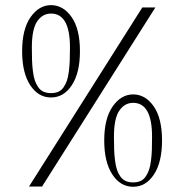

<svg xmlns="http://www.w3.org/2000/svg" viewBox="-20 -711 696 733"><path d="M174.8 -691.4Q221.2 -691.4 253.2 -646Q285.2 -600.6 285.2 -515.6Q285.2 -433.1 254.4 -386Q223.6 -338.9 174.8 -338.9Q126 -338.9 95.2 -386Q64.5 -433.1 64.5 -515.6Q64.5 -599.6 96.7 -645.5Q128.9 -691.4 174.8 -691.4ZM174.8 -659.2Q142.1 -659.2 121.8 -629.2Q101.6 -599.1 101.6 -530.3Q101.6 -501 102.3 -480.5Q103 -460 105.7 -438.5Q108.4 -417 113.3 -403.1Q118.2 -389.2 126.2 -377.7Q134.3 -366.2 146.5 -360.8Q158.7 -355.5 174.8 -355.5Q190.9 -355.5 202.9 -360.8Q214.8 -366.2 222.7 -377.7Q230.5 -389.2 235.4 -403.1Q240.2 -417 242.9 -438.5Q245.6 -460 246.3 -480.5Q247.1 -501 247.1 -530.3Q247.1 -659.2 174.8 -659.2ZM90.8 1 523.4 -682.6H573.2L140.6 1ZM488.3 -350.6Q534.7 -350.6 566.7 -305.2Q598.6 -259.8 598.6 -174.8Q598.6 -92.3 567.9 -45.2Q537.1 2 488.3 2Q439.5 2 408.7 -45.2Q377.9 -92.3 377.9 -174.8Q377.9 -258.8 410.2 -304.7Q442.4 -350.6 488.3 -350.6ZM488.3 -318.4Q455.6 -318.4 435.3 -288.3Q415 -258.3 415 -189.5Q415 -160.2 415.8 -139.6Q416.5 -119.1 419.2 -97.7Q421.9 -76.2 426.8 -62.3Q431.6 -48.3 439.7 -36.9Q447.8 -25.4 460 -20Q472.2 -14.6 488.3 -14.6Q504.4 -14.6 516.4 -20Q528.3 -25.4 536.1 -36.9Q543.9 -48.3 548.8 -62.3Q553.7 -76.2 556.4 -97.7Q559.1 -119.1 559.8 -139.6Q560.5 -160.2 560.5 -189.5Q560.5 -318.4 488.3 -318.4Z"/></svg>

Font: Buda Light
Style: Regular
Weight: 300
Version: Version 1.003